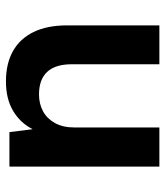

<svg xmlns="http://www.w3.org/2000/svg" viewBox="26 -584 569 662"><g transform="rotate(90 311.0 -252.5)"><path d="M260 12Q199 12 156 -12Q113 -36 90 -83Q67 -130 67 -199V-517H201V-216Q201 -158 227.5 -130Q254 -102 305 -102Q337 -102 362.5 -115.5Q388 -129 403.5 -156.5Q419 -184 419 -225V-517H554V0H435L425 -80Q403 -37 361.5 -12.5Q320 12 260 12Z"/></g></svg>

Font: DM Sans 11pt
Style: Bold
Weight: 700
Version: Version 4.004;gftools[0.9.30]